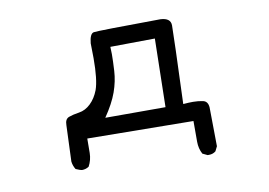

<svg xmlns="http://www.w3.org/2000/svg" viewBox="-68 -569 1135 810"><g transform="rotate(-10 500.0 -164.5)"><path d="M766 135H760L739 125Q726 101 726 72V-17L272 -22Q272 10 271.5 40Q271 70 257 96Q244 105 227 105Q222 105 201 96Q191 80 189 62L195 -93Q195 -119 212.5 -125.5Q230 -132 257 -136Q284 -140 306.5 -161.5Q329 -183 342 -217Q357 -259 357 -351L356 -415Q360 -456 377 -459Q394 -462 663 -464Q707 -462 707 -430Q707 -385 696 -95Q720 -97 738 -97Q761 -97 781 -92.5Q801 -88 803 -62L805 105L795 125Q783 135 766 135ZM620 -95 626 -388 435 -386 436 -354Q436 -327 433.5 -283Q431 -239 415 -194Q399 -149 362 -95Z"/></g></svg>

Font: Xiaolai Mono SC
Style: Regular
Weight: 400
Monospace: yes
Designer: LXGW / Nozomi Seto
Version: Version 3.113;September 30, 2024